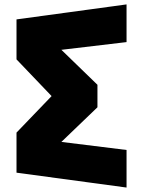

<svg xmlns="http://www.w3.org/2000/svg" viewBox="-20 -844 641 863"><path d="M54.2 -67.9V-248L211.9 -412.1L54.2 -577.1V-756.8L548.8 -824.2V-654.8L255.9 -620.1L418 -462.9V-361.8L255.9 -206.1L548.8 -169.9V-1Z"/></svg>

Font: Hussar Preview
Style: Bold
Weight: 700
Foundry: Cannot Into Space Fonts, PlusOne Fonts
Version: Version 2.29RC2 "Millennial"